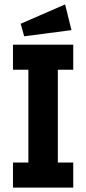

<svg xmlns="http://www.w3.org/2000/svg" viewBox="-20 -853 392 873"><path d="M313 0V-114H243V-536H313V-650H39V-536H109V-114H39V0ZM305 -716 276 -833 74 -745 90 -688Z"/></svg>

Font: Zilla Slab Bold
Style: Regular
Weight: 700
Designer: Typotheque.com
Foundry: Typotheque type foundry
Version: Version 1.3; 2018